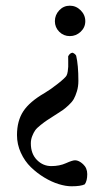

<svg xmlns="http://www.w3.org/2000/svg" viewBox="-20 -440 377 678"><path d="M264.9 -403.6Q281.2 -387.2 281.2 -365.2Q281.2 -343.3 264.9 -327.9Q248.5 -312.5 226.6 -312.5Q204.6 -312.5 189.2 -327.9Q173.8 -343.3 173.8 -365.2Q173.8 -387.2 189.2 -403.6Q204.6 -419.9 226.6 -419.9Q248.5 -419.9 264.9 -403.6ZM249 -243.2Q256.8 -210.4 256.8 -154.3Q256.8 -134.8 251.7 -117.9Q246.6 -101.1 240.5 -90.3Q234.4 -79.6 222.2 -68.4Q210 -57.1 202.4 -51.8Q194.8 -46.4 180.7 -37.6Q175.8 -34.7 173.8 -33.2Q153.8 -20.5 145.8 -15.1Q137.7 -9.8 123.8 1.2Q109.9 12.2 104.2 20.3Q98.6 28.3 93.8 40.5Q88.9 52.7 88.9 66.4Q88.9 103 110.4 124.8Q131.8 146.5 161.1 146.5Q190.4 146.5 213.1 136.2Q235.8 126 245.1 126Q258.3 126 273.2 139.6Q288.1 153.3 288.1 174.8Q288.1 198.7 279.3 210.9Q265.6 217.8 232.4 217.8Q212.4 217.8 187.5 210.2Q162.6 202.6 136.7 187Q110.8 171.4 89.1 150.4Q67.4 129.4 53.7 99.6Q40 69.8 40 37.1Q40 -13.2 62.3 -47.1Q84.5 -81.1 138.7 -112.3Q159.2 -124.5 184.8 -144.8Q210.4 -165 214.8 -172.9Q217.8 -178.2 219.2 -187.7Q220.7 -197.3 220.9 -203.9Q221.2 -210.4 220.9 -224.1Q220.7 -237.8 220.7 -241.2Q226.6 -252.9 236.3 -253.9Q245.6 -250 249 -243.2Z"/></svg>

Font: Amiri
Style: Regular
Weight: 400
Designer: Khaled Hosny
Version: Version 000.108